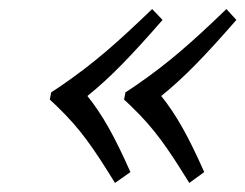

<svg xmlns="http://www.w3.org/2000/svg" viewBox="-20 -427 542 424"><path d="M173 -215C224 -256 270 -304 339 -383L316 -407C237 -331 188 -288 117 -239C117 -239 101 -228 93 -223L90 -207C96 -202 107 -191 107 -191C158 -142 187 -99 234 -23L268 -47C233 -126 206 -174 173 -215ZM336 -215C387 -256 433 -304 502 -383L480 -407C401 -331 352 -288 281 -239C281 -239 265 -228 257 -223L254 -207C260 -202 271 -191 271 -191C322 -142 351 -99 398 -23L431 -47C396 -126 369 -174 336 -215Z"/></svg>

Font: Libertinus Serif
Style: Italic
Weight: 400
Italic angle: -12°
Designer: Philipp H. Poll, Khaled Hosny
Foundry: Caleb Maclennan
Version: Version 7.050;RELEASE